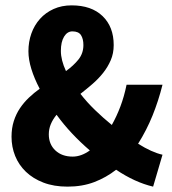

<svg xmlns="http://www.w3.org/2000/svg" viewBox="-20 -684 640 716"><path d="M232 12Q181 12 142 -3Q103 -18 76.5 -43.5Q50 -69 36.5 -102.5Q23 -136 23 -174Q23 -206 31.5 -232.5Q40 -259 54.5 -280.5Q69 -302 88 -320Q107 -338 128 -353Q108 -391 97 -426.5Q86 -462 86 -493Q86 -528 97 -559Q108 -590 129 -613.5Q150 -637 180 -650.5Q210 -664 247 -664Q321 -664 362.5 -624Q404 -584 404 -516Q404 -485 393 -459.5Q382 -434 364.5 -412Q347 -390 325 -371Q303 -352 280 -334Q304 -303 334.5 -273.5Q365 -244 397 -218Q415 -250 429 -287Q443 -324 452 -368H586Q571 -308 549 -253.5Q527 -199 495 -148Q546 -116 586 -107L551 12Q483 -4 413 -51Q376 -22 331.5 -5Q287 12 232 12ZM207 -494Q207 -460 226 -419Q254 -439 272.5 -462Q291 -485 291 -516Q291 -539 282 -553Q273 -567 250 -567Q231 -567 219 -547.5Q207 -528 207 -494ZM251 -100Q283 -100 315 -123Q280 -153 248.5 -186.5Q217 -220 191 -256Q177 -239 169.5 -221Q162 -203 162 -183Q162 -146 186.5 -123Q211 -100 251 -100Z"/></svg>

Font: Source Code Pro
Style: Bold
Weight: 700
Monospace: yes
Designer: Paul D. Hunt, Teo Tuominen
Foundry: Adobe Systems Incorporated
Version: Version 2.030;PS 1.000;hotconv 16.6.51;makeotf.lib2.5.65220